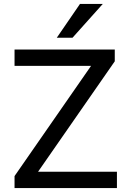

<svg xmlns="http://www.w3.org/2000/svg" viewBox="-20 -957 660 977"><path d="M54 0V-61L474 -666L487 -622H54V-705H564V-645L143 -39L130 -83H575V0ZM269 -765 387 -937H503L349 -765Z"/></svg>

Font: Nunito Sans 6pt
Style: Regular
Weight: 400
Version: Version 3.101;gftools[0.9.27]